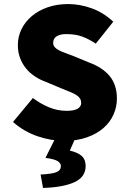

<svg xmlns="http://www.w3.org/2000/svg" viewBox="-20 -682 640 946"><path d="M296 12Q232 12 165.5 -10.5Q99 -33 44 -81L142 -199Q179 -171 221 -153.5Q263 -136 308 -136Q347 -136 363.5 -147Q380 -158 380 -174Q380 -188 373.5 -197.5Q367 -207 355 -214.5Q343 -222 325.5 -229Q308 -236 286 -245L205 -279Q177 -289 152 -305.5Q127 -322 108.5 -344.5Q90 -367 79 -396Q68 -425 68 -460Q68 -502 86 -538.5Q104 -575 136.5 -602.5Q169 -630 214.5 -646Q260 -662 316 -662Q374 -662 432 -641Q490 -620 538 -575L452 -467Q417 -490 384.5 -502Q352 -514 306 -514Q277 -514 259.5 -503.5Q242 -493 242 -470Q242 -459 249 -450.5Q256 -442 269 -435Q282 -428 301 -421Q320 -414 344 -405L419 -374Q485 -350 520.5 -307Q556 -264 556 -196Q556 -155 539 -117Q522 -79 489 -50.5Q456 -22 407.5 -5Q359 12 296 12ZM192 244 180 178Q237 175 258.5 166Q280 157 280 136Q280 123 265 112.5Q250 102 204 96L258 -12H356L324 60Q363 69 382.5 86.5Q402 104 402 136Q402 190 347 215.5Q292 241 192 244Z"/></svg>

Font: Source Code Pro Black
Style: Regular
Weight: 900
Monospace: yes
Designer: Paul D. Hunt, Teo Tuominen
Foundry: Adobe Systems Incorporated
Version: Version 2.030;PS 1.000;hotconv 16.6.51;makeotf.lib2.5.65220